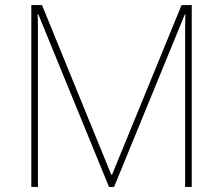

<svg xmlns="http://www.w3.org/2000/svg" viewBox="-20 -734 877 754"><path d="M408 0 130 -679H128Q129 -654 129 -636.5Q129 -619 129 -596V0H103V-714H145L417 -48H420L693 -714H733V0H707V-602Q707 -617 707 -635Q707 -653 708 -678H706L428 0Z"/></svg>

Font: Noto Sans Thaana Thin
Style: Regular
Weight: 100
Designer: David Williams
Foundry: Google Inc.
Version: Version 3.001; ttfautohint (v1.8.4.7-5d5b)